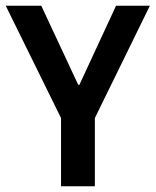

<svg xmlns="http://www.w3.org/2000/svg" viewBox="-20 -650 543 670"><path d="M193 0V-238L0 -630H124L253 -354H257L385 -630H503L311 -238V0Z"/></svg>

Font: Pragati Narrow
Style: Bold
Weight: 700
Designer: Hector Gatti, Marcela Romero, Pablo Cosgaya and Nicolas Silva
Foundry: Omnibus-Type
Version: Version 1.010; ttfautohint (v1.3)